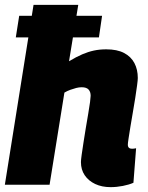

<svg xmlns="http://www.w3.org/2000/svg" viewBox="-21 -760 608 790"><path d="M44 -606 58 -695H399L386 -606ZM505 -165Q505 -156 509.5 -152Q514 -148 522 -148Q525 -148 530 -148.5Q535 -149 539 -150L528 -8Q510 0 484.5 5Q459 10 434 10Q398 10 370.5 -3Q343 -16 327.5 -39Q312 -62 312 -93Q312 -101 315 -123Q318 -145 322.5 -173.5Q327 -202 332 -233Q337 -264 342 -292Q347 -320 349.5 -340Q352 -360 352 -366Q352 -382 343.5 -391.5Q335 -401 315 -401Q304 -401 292.5 -398Q281 -395 268.5 -390.5Q256 -386 244 -379L183 0H-1L117 -740H301L263 -508Q293 -526 317.5 -536.5Q342 -547 365.5 -552Q389 -557 416 -557Q461 -557 489.5 -542Q518 -527 532 -500.5Q546 -474 546 -439Q546 -431 543 -408.5Q540 -386 535.5 -357Q531 -328 525.5 -297Q520 -266 515.5 -238Q511 -210 508 -190.5Q505 -171 505 -165Z"/></svg>

Font: Georama ExtraCondensed Thin ExtraBold
Style: Italic
Weight: 800
Italic angle: -9°
Version: Version 1.001